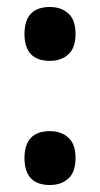

<svg xmlns="http://www.w3.org/2000/svg" viewBox="-20 -521 286 549"><path d="M50 -424Q50 -501 123 -501Q155 -501 175.5 -482.5Q196 -464 196 -424Q196 -384 175.5 -365.5Q155 -347 123 -347Q50 -347 50 -424ZM50 -69Q50 -146 123 -146Q155 -146 175.5 -127.5Q196 -109 196 -69Q196 -29 175.5 -10.5Q155 8 123 8Q50 8 50 -69Z"/></svg>

Font: Noto Serif Georgian Bold Cond
Style: Regular
Weight: 700
Width: 3
Designer: Monotype Design team
Foundry: Monotype Imaging Inc.
Version: Version 1.000